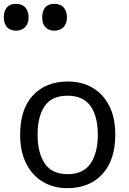

<svg xmlns="http://www.w3.org/2000/svg" viewBox="-50 -971 675 1001"><path d="M551 -269Q551 -136 483.5 -63Q416 10 301 10Q230 10 174.5 -22.5Q119 -55 87 -117.5Q55 -180 55 -269Q55 -402 122 -474Q189 -546 304 -546Q377 -546 432.5 -513.5Q488 -481 519.5 -419.5Q551 -358 551 -269ZM146 -269Q146 -174 183.5 -118.5Q221 -63 303 -63Q384 -63 422 -118.5Q460 -174 460 -269Q460 -364 422 -418Q384 -472 302 -472Q220 -472 183 -418Q146 -364 146 -269ZM233 -811Q204 -811 187 -829Q170 -847 170 -881Q170 -914 186 -932.5Q202 -951 233 -951Q265 -951 282 -932Q299 -913 299 -881Q299 -848 281 -829.5Q263 -811 233 -811ZM33 -811Q4 -811 -13 -829Q-30 -847 -30 -881Q-30 -914 -14 -932.5Q2 -951 33 -951Q65 -951 82 -932Q99 -913 99 -881Q99 -848 81 -829.5Q63 -811 33 -811Z"/></svg>

Font: Noto Sans Tifinagh Hawad
Style: Regular
Weight: 400
Designer: JamraPatel
Foundry: JamraPatel LLC
Version: Version 2.006; ttfautohint (v1.8.4.7-5d5b)